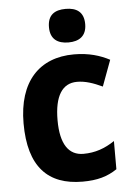

<svg xmlns="http://www.w3.org/2000/svg" viewBox="-54 -804 586 855"><g transform="rotate(-5 238.5 -376.5)"><path d="M272 -763C223 -763 191 -743 191 -688C191 -634 224 -613 272 -613C319 -613 353 -634 353 -688C353 -743 320 -763 272 -763ZM281 10C347 10 392 -3 435 -32V-158C392 -129 348 -113 295 -113C230 -113 193 -164 193 -272C193 -380 228 -435 294 -435C331 -435 366 -423 407 -404L450 -520C408 -542 358 -558 291 -558C136 -558 41 -458 41 -271C41 -77 126 10 281 10Z"/></g></svg>

Font: Noto Sans Armenian SemiCondensed Medium
Style: Regular
Weight: 500
Width: 4
Designer: Monotype Design Team
Foundry: Monotype Imaging Inc.
Version: Version 2.008